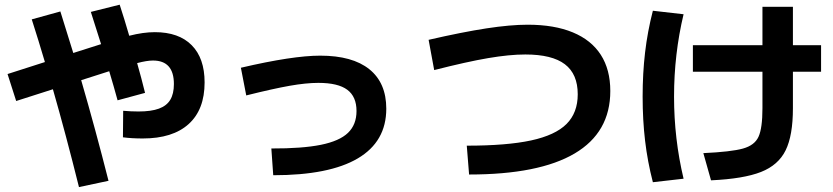

<svg xmlns="http://www.w3.org/2000/svg" viewBox="-20 -759 3497 806"><path d="M496.1 -182.6 497.1 -293.9Q530.8 -291 561.5 -291Q614.7 -291 647.2 -303Q679.7 -314.9 694.8 -340.1Q710 -365.2 710 -406.2Q710 -504.9 622.1 -504.9Q596.7 -504.9 555.7 -494.1Q573.7 -431.2 588.9 -369.1L473.6 -337.9Q457.5 -397 438.5 -460L320.8 -422.4Q380.9 -215.3 435.5 0L311.5 26.4Q256.8 -193.4 202.1 -384.3L47.9 -335L11.7 -448.2L168.5 -498.5Q142.6 -586.4 113.3 -677.7L233.4 -710.9Q260.7 -624 287.6 -536.6L404.3 -573.7L361.3 -709L482.4 -739.3Q502.9 -676.8 522.5 -608.9Q581.5 -624 629.9 -624Q730.5 -624 784.7 -569.3Q838.9 -514.6 838.9 -413.1Q838.9 -298.8 772 -238.3Q705.1 -177.7 579.1 -177.7Q532.7 -177.7 496.1 -182.6Z M1476.6 -293Q1476.6 -353.5 1437.7 -382.3Q1398.9 -411.1 1316.4 -411.1Q1265.1 -411.1 1196 -398.9Q1127 -386.7 1013.7 -358.4L991.2 -474.6Q1208.5 -525.4 1324.2 -525.4Q1459.5 -525.4 1530.5 -468.3Q1601.6 -411.1 1601.6 -302.7Q1601.6 -164.6 1481.9 -94Q1362.3 -23.4 1127 -23.4L1119.1 -135.7Q1249 -135.3 1327.1 -151.1Q1405.3 -167 1440.9 -201.4Q1476.6 -235.8 1476.6 -293Z M2405.3 -363.3Q2405.3 -448.2 2351.3 -489.3Q2297.4 -530.3 2185.5 -530.3Q2118.7 -530.3 2029.5 -515.1Q1940.4 -500 1802.7 -464.8L1779.3 -591.8Q1921.4 -624.5 2022 -639.9Q2122.6 -655.3 2195.3 -655.3Q2307.1 -655.3 2384.8 -623Q2462.4 -590.8 2502.2 -528.8Q2542 -466.8 2542 -377Q2542 -203.1 2392.3 -114.7Q2242.7 -26.4 1949.2 -26.4L1939.5 -147.5Q2107.4 -147.5 2209.2 -169.4Q2311 -191.4 2358.2 -238.5Q2405.3 -285.6 2405.3 -363.3Z M3180.7 -304.7V-458H2888.7V-569.3H3180.7V-730.5H3308.6V-569.3H3426.8V-458H3308.6V-304.7Q3308.6 -190.4 3278.1 -128.2Q3247.6 -65.9 3174.6 -37.1Q3101.6 -8.3 2964.8 -2L2932.6 -116.2Q3049.3 -121.6 3098.6 -135.3Q3147.9 -148.9 3164.3 -185.1Q3180.7 -221.2 3180.7 -304.7ZM2677.7 -353.5Q2677.7 -451.7 2688 -539.1Q2698.2 -626.5 2720.7 -713.9L2849.6 -699.2Q2809.6 -531.7 2809.6 -353.5Q2809.6 -176.3 2849.6 -8.8L2720.7 5.9Q2698.2 -81.1 2688 -168.2Q2677.7 -255.4 2677.7 -353.5Z"/></svg>

Font: Pretendard GOV
Style: Bold
Weight: 700
Designer: Base glyphs from Inter by Rasmus Andersson; Hangeul glyphs from Noto Sans CJK(Source Han Sans) by Jang Soo-young and Kan
Foundry: Kil Hyung-jin
Version: Version 1.309